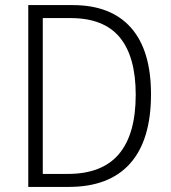

<svg xmlns="http://www.w3.org/2000/svg" viewBox="-20 -734 671 754"><path d="M573 -364Q573 -184 491 -92Q409 0 250 0H91V-714H265Q416 -714 494.5 -625Q573 -536 573 -364ZM513 -362Q513 -511 450.5 -587Q388 -663 257 -663H148V-51H246Q381 -51 447 -129Q513 -207 513 -362Z"/></svg>

Font: Noto Sans Lao Looped SemiCondensed Light
Style: Regular
Weight: 300
Width: 4
Designer: Mark Frömberg, Ben Mitchell
Foundry: The Fontpad Ltd
Version: Version 1.002; ttfautohint (v1.8.4.7-5d5b)